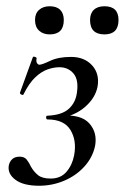

<svg xmlns="http://www.w3.org/2000/svg" viewBox="-20 -583 399 614"><path d="M106 -376Q114 -376 140.5 -388.5Q167 -401 207 -401Q250 -401 274.5 -374Q299 -347 292 -306Q285 -270 252.5 -241.5Q220 -213 171 -205L175 -213Q239 -218 265.5 -188.5Q292 -159 284 -116Q276 -79 249.5 -50Q223 -21 185 -5Q147 11 105 11Q55 11 29.5 -8Q4 -27 8 -53Q10 -65 18.5 -73.5Q27 -82 43 -82Q58 -82 65.5 -72.5Q73 -63 79 -50Q88 -34 101.5 -23Q115 -12 142 -12Q174 -12 192.5 -33.5Q211 -55 217 -86Q226 -133 205.5 -167Q185 -201 132 -201Q128 -201 127.5 -207Q127 -213 132 -213Q178 -215 200 -235Q222 -255 226 -287Q232 -328 215 -348Q198 -368 170 -368Q152 -368 132 -361Q112 -354 92.5 -335.5Q73 -317 55 -281Q54 -278 48.5 -280.5Q43 -283 44 -287L85 -400Q86 -403 92 -401Q98 -399 97 -396Q95 -386 98.5 -381Q102 -376 106 -376ZM139 -473Q118 -473 105 -485Q92 -497 92 -519Q92 -540 105 -551.5Q118 -563 139 -563Q161 -563 172.5 -551.5Q184 -540 184 -519Q184 -473 139 -473ZM314 -473Q268 -473 268 -519Q268 -540 280 -551.5Q292 -563 314 -563Q359 -563 359 -519Q359 -473 314 -473Z"/></svg>

Font: Cormorant Medium
Style: Italic
Weight: 500
Italic angle: -10°
Designer: Christian Thalmann (Catharsis Fonts)
Foundry: Catharsis Fonts
Version: Version 4.000